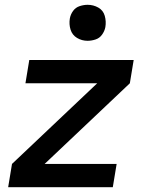

<svg xmlns="http://www.w3.org/2000/svg" viewBox="-20 -780 616 800"><path d="M14 0H450L466 -97H166L521 -433L537 -530H102L86 -433H385L30 -97ZM345 -610Q361 -610 378 -615.5Q395 -621 405.5 -636Q416 -651 419 -667Q423 -691 416.5 -714Q410 -737 389.5 -748.5Q369 -760 345 -760Q329 -760 312 -754.5Q295 -749 284.5 -734.5Q274 -720 271 -703Q267 -679 274 -656.5Q281 -634 301 -622Q321 -610 345 -610Z"/></svg>

Font: Iosevka Sparkle SmBdObl
Style: Regular
Weight: 600
Italic angle: -9°
Designer: Belleve Invis
Foundry: Belleve Invis
Version: Version 4.5.0; ttfautohint (v1.8.3)